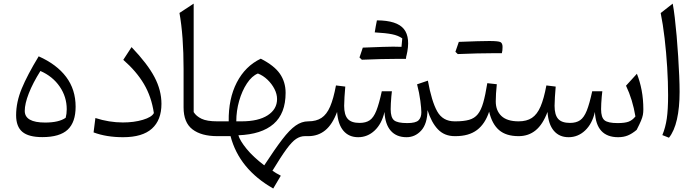

<svg xmlns="http://www.w3.org/2000/svg" viewBox="-20 -763 3899 1076"><path d="M217.3 5.4Q140.6 5.4 105.5 -23.9Q70.3 -53.2 70.3 -117.2Q70.3 -190.4 101.8 -266.6Q133.3 -342.8 196.8 -447.3Q297.9 -402.3 350.8 -331.8Q403.8 -261.2 403.8 -165Q403.8 -78.1 359.4 -36.4Q314.9 5.4 217.3 5.4ZM206.5 -365.2Q164.1 -297.9 141.4 -239.7Q118.7 -181.6 118.7 -141.6Q118.7 -76.2 232.9 -76.2Q310.1 -76.2 348.1 -103Q354 -125 354 -150.9Q354 -220.2 314.7 -277.6Q275.4 -335 206.5 -365.2Z M884.8 -181.2Q884.8 -90.3 831.5 -42.2Q778.3 5.9 669.9 5.9Q576.2 5.9 504.4 -21L514.6 -101.6Q591.8 -76.7 668.5 -76.7Q731 -76.7 780.8 -91.6Q830.6 -106.4 842.3 -129.4Q828.6 -221.2 786.6 -292.2Q744.6 -363.3 670.9 -427.7L717.3 -499Q807.1 -404.8 845.9 -330.8Q884.8 -256.8 884.8 -181.2Z M1065.4 -742.7V-134.8Q1079.6 -111.8 1109.6 -97.4Q1139.6 -83 1197.8 -83H1198.2V0H1197.8Q1108.4 0 1058.6 -38.1Q1008.8 -76.2 1008.8 -161.1V-376.5Q1008.8 -561.5 985.8 -690.4Z M1441.4 -434.1Q1517.1 -395.5 1548.8 -349.4Q1580.6 -303.2 1580.6 -242.7Q1580.6 -127 1513.2 -68.4Q1445.8 -9.8 1315.9 -4.9Q1324.7 25.4 1361.6 70.8Q1398.4 116.2 1460.9 163.6Q1520.5 72.3 1561.8 18.3Q1603 -35.6 1637 -59.3Q1670.9 -83 1707 -83H1707.5V0H1688Q1663.1 0 1639.6 15.4Q1616.2 30.8 1585.4 72.8Q1554.7 114.7 1506.8 193.8Q1515.6 200.2 1528.1 207.5Q1540.5 214.8 1553.7 221.7L1511.2 293.5Q1320.3 184.6 1272 0H1198.2Q1182.6 0 1182.6 -31.7V-51.3Q1182.6 -83 1198.2 -83H1261.7Q1259.8 -209.5 1307.1 -301Q1354.5 -392.6 1441.4 -434.1ZM1425.3 -351.1Q1391.6 -337.4 1364 -295.7Q1336.4 -253.9 1320.3 -197.8Q1304.2 -141.6 1304.2 -83H1334Q1427.7 -83 1480.2 -116.9Q1532.7 -150.9 1532.7 -208Q1532.7 -235.8 1518.1 -264.4Q1503.4 -293 1479 -316.4Q1454.6 -339.8 1425.3 -351.1Z M2258.3 5.9Q2201.7 5.9 2169.9 -30.3Q2138.2 -66.4 2134.8 -135.7Q2119.6 -69.3 2079.8 -31.7Q2040 5.9 1987.3 5.9Q1935.1 5.9 1904.5 -30.3Q1874 -66.4 1869.1 -135.7Q1842.8 -65.4 1802.7 -32.7Q1762.7 0 1707.5 0Q1691.9 0 1691.9 -31.7V-51.3Q1691.9 -83 1707.5 -83Q1752.4 -83 1781.7 -102.3Q1811 -121.6 1830.1 -165.8Q1849.1 -210 1862.8 -284.2L1915 -277.8Q1912.6 -251 1910.6 -219Q1908.7 -187 1908.7 -169.9Q1908.7 -119.6 1928.7 -96.9Q1948.7 -74.2 1995.1 -74.2Q2030.3 -74.2 2052 -89.1Q2073.7 -104 2089.1 -142.6Q2104.5 -181.2 2119.6 -251.5H2176.3Q2174.8 -240.7 2173.1 -221.9Q2171.4 -203.1 2170.4 -183.8Q2169.4 -164.6 2169.4 -150.9Q2169.4 -105 2188.2 -89.1Q2207 -73.2 2262.2 -73.2Q2310.1 -73.2 2325.7 -88.9Q2341.3 -104.5 2341.3 -133.8Q2341.3 -153.8 2335.7 -197.8Q2330.1 -241.7 2317.4 -290.5L2377.9 -311Q2398.9 -194.8 2430.2 -138.9Q2461.4 -83 2527.8 -83H2532.7V0H2528.3Q2470.7 0 2434.1 -38.3Q2397.5 -76.7 2376 -146Q2374.5 -68.4 2340.3 -31.2Q2306.2 5.9 2258.3 5.9ZM2080.1 -581.5Q2085.4 -616.2 2092.3 -648.9Q2205.1 -648.4 2243.7 -600.1Q2282.2 -551.8 2257.8 -450.2L2257.3 -451.2Q2256.3 -440.4 2254.9 -433.1H2204.6Q2123.5 -433.1 2007.8 -428.2L1994.6 -440.9Q1999.5 -455.6 2004.2 -469.2Q2008.8 -482.9 2013.2 -496.1Q2147.5 -501.5 2183.3 -501.5Q2219.2 -501.5 2230 -500.5L2234.4 -547.9Q2211.9 -564 2177.2 -571Q2142.6 -578.1 2080.1 -581.5Z M2742.2 -464.8Q2662.6 -464.8 2545.4 -460L2532.2 -472.7Q2543.9 -507.8 2551.3 -528.3Q2671.9 -533.2 2722.7 -533.2Q2773.4 -533.2 2784.9 -526.9Q2796.4 -520.5 2796.4 -499.8Q2796.4 -479 2792.5 -464.8ZM2532.7 0Q2517.1 0 2517.1 -31.7V-51.3Q2517.1 -83 2532.7 -83Q2579.1 -83 2609.1 -91.6Q2639.2 -100.1 2657.7 -123Q2676.3 -146 2688.2 -188Q2700.2 -230 2710.9 -296.9L2764.2 -291Q2758.3 -234.9 2758.3 -194.8Q2758.3 -143.1 2790 -113Q2821.8 -83 2886.2 -83H2886.7V0H2886.2Q2816.4 0 2776.9 -33.9Q2737.3 -67.9 2721.2 -137.2Q2698.7 -68.8 2653.1 -34.4Q2607.4 0 2532.7 0Z M3444.3 5.9Q3320.8 5.9 3314 -135.7Q3298.8 -69.3 3259 -31.7Q3219.2 5.9 3166.5 5.9Q3114.3 5.9 3083.7 -30.3Q3053.2 -66.4 3048.3 -135.7Q3022 -65.4 2981.9 -32.7Q2941.9 0 2886.7 0Q2871.1 0 2871.1 -31.7V-51.3Q2871.1 -83 2886.7 -83Q2931.6 -83 2960.9 -102.3Q2990.2 -121.6 3009.3 -165.8Q3028.3 -210 3042 -284.2L3094.2 -277.8Q3091.8 -251 3089.8 -219Q3087.9 -187 3087.9 -169.9Q3087.9 -119.6 3107.9 -96.9Q3127.9 -74.2 3174.3 -74.2Q3209.5 -74.2 3231.2 -89.4Q3252.9 -104.5 3268.3 -142.8Q3283.7 -181.2 3298.8 -251.5H3355.5Q3354 -240.7 3352.3 -221.9Q3350.6 -203.1 3349.6 -183.8Q3348.6 -164.6 3348.6 -150.9Q3348.6 -105 3367.7 -89.1Q3386.7 -73.2 3441.4 -73.2Q3481.9 -73.2 3503.2 -81.3Q3524.4 -89.4 3541 -110.4Q3525.4 -205.1 3488.3 -282.7L3549.3 -349.6Q3566.4 -307.1 3575.9 -256.8Q3585.4 -206.5 3585.4 -150.4Q3585.4 -133.3 3582.8 -119.1Q3580.1 -105 3572.3 -86.2Q3564.5 -67.4 3547.9 -35.2Q3522.5 -13.7 3498.5 -3.9Q3474.6 5.9 3444.3 5.9Z M3750 -742.7Q3755.9 -711.9 3761.5 -664.8Q3767.1 -617.7 3772 -561.8Q3776.9 -505.9 3780.5 -448.5Q3784.2 -391.1 3786.4 -339.1Q3788.6 -287.1 3788.6 -248Q3788.6 -159.7 3773.7 -94Q3758.8 -28.3 3729 8.8L3691.9 -5.9Q3709.5 -48.3 3716.8 -98.6Q3724.1 -148.9 3724.1 -230Q3724.1 -302.7 3719 -385.7Q3713.9 -468.8 3704.6 -548.3Q3695.3 -627.9 3682.6 -689.9Z"/></svg>

Font: Pinar-FD Regular
Style: FD-Regular
Weight: 400
Designer: Amin Abedi
Version: Version 3.000